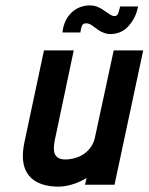

<svg xmlns="http://www.w3.org/2000/svg" viewBox="-20 -689 554 716"><path d="M428 -665 426 -657Q424 -648 420.5 -638.5Q417 -629 406 -629Q400 -629 392.5 -633.5Q385 -638 381 -641Q372 -647 366.5 -651Q361 -655 353 -659Q339 -667 322 -668.5Q305 -670 287 -665Q266 -659 250.5 -645.5Q235 -632 226 -614Q217 -596 214 -576L213 -568H280L281 -576Q283 -587 286.5 -594.5Q290 -602 302 -602Q307 -602 313.5 -599.5Q320 -597 326 -592Q331 -589 340 -582Q349 -575 355 -572Q363 -568 372 -565Q381 -562 391 -562Q432 -562 458.5 -591Q485 -620 493 -657L495 -665ZM303 -26 297 0H407L514 -501H404L334 -176Q330 -158 321 -144Q312 -130 299 -119.5Q286 -109 270 -103Q254 -97 237 -95Q209 -92 196 -101Q183 -110 181.5 -126.5Q180 -143 183 -160L255 -501H144L71 -158Q63 -119 66 -91Q69 -63 81 -44Q93 -25 111 -14Q129 -3 151 2Q173 7 196 7Q218 7 239.5 1.5Q261 -4 278 -12Q295 -20 303 -26Z"/></svg>

Font: Advent Pro
Style: Italic
Weight: 400
Italic angle: -12°
Designer: VivaRado, Andreas Kalpakidis
Foundry: VivaRado, Andreas Kalpakidis
Version: Version 3.000